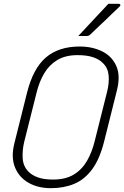

<svg xmlns="http://www.w3.org/2000/svg" viewBox="-20 -963 649 1003"><path d="M396 -720Q463 -720 514 -694.5Q565 -669 587.5 -618.5Q610 -568 591 -492L525 -228Q502 -134 462 -79.5Q422 -25 367.5 -2.5Q313 20 246 20Q178 20 128.5 -8.5Q79 -37 58 -89.5Q37 -142 55 -214L121 -478Q153 -606 220 -663Q287 -720 396 -720ZM106 -220Q96 -177 98.5 -136Q101 -95 128 -67Q146 -48 177.5 -36.5Q209 -25 257 -25Q323 -25 366 -51.5Q409 -78 435 -123.5Q461 -169 475 -227L540 -486Q551 -530 547.5 -569Q544 -608 518 -633Q499 -653 466.5 -664Q434 -675 385 -675Q322 -675 279.5 -649.5Q237 -624 211 -580Q185 -536 171 -479ZM546 -943H601Q607 -943 608.5 -938Q610 -933 604 -928Q580 -906 563.5 -889.5Q547 -873 531.5 -858.5Q516 -844 497.5 -826.5Q479 -809 452 -783Q444 -775 433 -775H389Q430 -819 466.5 -858Q503 -897 546 -943Z"/></svg>

Font: Recursive Mn Lnr St Lt
Style: Italic
Weight: 300
Italic angle: -15°
Monospace: yes
Version: Version 1.079;hotconv 1.0.112;makeotfexe 2.5.65598; ttfautoh